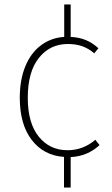

<svg xmlns="http://www.w3.org/2000/svg" viewBox="-20 -697 503 864"><path d="M298 10V147H268V9Q177 3 123 -67Q69 -137 69 -257Q69 -337 93.5 -397.5Q118 -458 163.5 -492.5Q209 -527 269 -531V-677H298V-531Q336 -529 365.5 -517Q395 -505 423 -480L404 -457Q380 -478 351.5 -488.5Q323 -499 285 -499Q205 -499 155 -436.5Q105 -374 105 -257Q105 -143 154.5 -82Q204 -21 284 -21Q354 -21 409 -68L428 -44Q374 6 298 10Z"/></svg>

Font: FiraGO UltraLight
Style: Regular
Weight: 200
Designer: bBox Type
Foundry: bBox Type GmbH
Version: Version 1.001